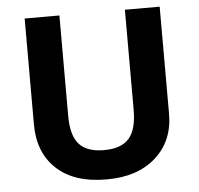

<svg xmlns="http://www.w3.org/2000/svg" viewBox="-52 -767 860 830"><g transform="rotate(-5 378.0 -352.0)"><path d="M670.9 -713.9V-249Q670.9 -131.8 591.8 -61Q512.7 9.8 380.4 9.8H375Q237.3 9.8 161.1 -61Q85 -131.8 85 -253.9V-713.9H235.8V-276.9Q235.8 -193.4 269.5 -155.3Q303.2 -117.2 377.9 -117.2Q452.6 -117.2 486.3 -155.8Q520 -194.3 520 -277.8V-713.9Z"/></g></svg>

Font: OpenSansHebrew-Bold
Style: Bold
Weight: 700
Foundry: Ascender Corporation, Yanek Iontef
Version: Version 2.001;PS 002.001;hotconv 1.0.70;makeotf.lib2.5.58329